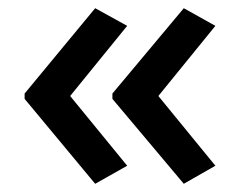

<svg xmlns="http://www.w3.org/2000/svg" viewBox="-20 -501 584 468"><path d="M40 -273 212 -481 290 -438 151 -267 290 -97 212 -53 40 -260ZM254 -273 428 -481 505 -438 366 -267 505 -97 428 -53 254 -260Z"/></svg>

Font: Noto Sans Sora Sompeng Medium
Style: Regular
Weight: 500
Designer: Monotype Design Team. David Williams.
Foundry: Monotype Imaging Inc.
Version: Version 2.101; ttfautohint (v1.8.4.7-5d5b)